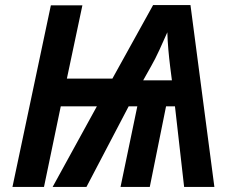

<svg xmlns="http://www.w3.org/2000/svg" viewBox="-20 -735 915 755"><path d="M29 0 180 -714H304L243 -426H422L582 -715H729L823 0H704L668 -317H633L569 0H454L520 -317H486L320 0H187L361 -317H219L153 0ZM543 -419H656L649 -474Q645 -506 642 -540Q639 -574 638 -608Q624 -576 607 -539Q590 -502 575 -476Z"/></svg>

Font: Noto Sans Display SemiBold
Style: Italic
Weight: 600
Italic angle: -12°
Designer: Monotype Design Team
Foundry: Monotype Imaging Inc.
Version: Version 2.003